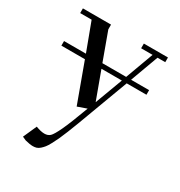

<svg xmlns="http://www.w3.org/2000/svg" viewBox="-174 -561 927 987"><g transform="rotate(30 289.5 -68.0)"><path d="M32.2 -217.8V-245.1H162.1L100.1 -411.1H32.2V-439H199.2V-411.1L259.8 -245.1H400.9L461.9 -411.1H394V-439H537.1V-411.1H491.2L430.2 -245.1H537.1V-217.8H419.9L336.9 4.9Q318.8 53.7 307.4 84.2Q295.9 114.7 282.5 148.2Q269 181.6 260.3 200.7Q251.5 219.7 240.7 239.7Q230 259.8 221.9 269.8Q213.9 279.8 203.9 288.6Q193.8 297.4 184.1 300.3Q174.3 303.2 163.1 303.2Q145.5 303.2 117.2 295.9L95.2 286.1L130.9 206.1Q161.1 217.8 182.1 217.8Q202.6 217.8 215.3 206.1Q228 194.3 250 147.5Q272 100.6 311 -4.9L256.8 14.2L171.9 -217.8ZM270 -217.8 330.1 -54.2 391.1 -217.8Z"/></g></svg>

Font: Dehuti
Style: Bold
Weight: 700
Version: Version 1.2